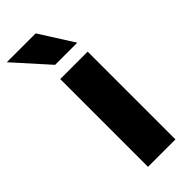

<svg xmlns="http://www.w3.org/2000/svg" viewBox="-291 -778 817 817"><g transform="rotate(-45 117.5 -370.0)"><path d="M225.6 -528.3V0H60.5V-528.3ZM124 -739.7 221.2 -586.4H87.9L-49.8 -739.7Z"/></g></svg>

Font: Vazirmatn RD UI Black
Style: Regular
Weight: 900
Designer: Saber Rastikerdar
Foundry: Saber Rastikerdar
Version: Version 33.003